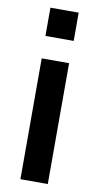

<svg xmlns="http://www.w3.org/2000/svg" viewBox="-90 -829 446 870"><g transform="rotate(10 133.5 -394.5)"><path d="M69 -659H199V-789H69ZM70 -556V0H196V-556Z"/></g></svg>

Font: Bithumb Trading Sans Semibold
Style: Regular
Weight: 600
Designer: Ham Hyungwon
Foundry: Bithumb
Version: Version 0.500;FEAKit 1.0